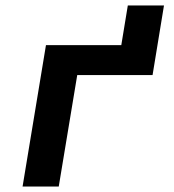

<svg xmlns="http://www.w3.org/2000/svg" viewBox="-20 -686 640 706"><path d="M63 0 149 -520H426L450 -666H583L541 -410H264L196 0Z"/></svg>

Font: Iosevka Aile Extrabold
Style: Italic
Weight: 800
Italic angle: -9°
Designer: Belleve Invis
Foundry: Belleve Invis
Version: Version 31.1.0; ttfautohint (v1.8.4)